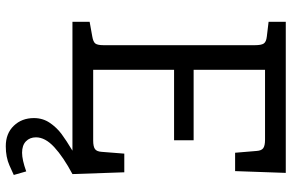

<svg xmlns="http://www.w3.org/2000/svg" viewBox="-188 -572 985 648"><g transform="rotate(90 304.0 -247.5)"><path d="M567 0H53V-58L103 -67Q121 -70 126.5 -77.5Q132 -85 132 -105V-616Q132 -637 126.5 -645.5Q121 -654 103 -656L53 -662V-720H563L557 -549H495L489 -621Q488 -638 479.5 -644Q471 -650 451 -650H215V-409H453V-343H215V-70H454Q474 -70 482.5 -76Q491 -82 492 -99L498 -175H561ZM378 130Q378 100 394 76.5Q410 53 431.5 37Q453 21 488 0H567Q509 31 476 61.5Q443 92 443 123Q443 144 456.5 157Q470 170 495 170Q519 170 558 156L570 198Q566 200 538 212.5Q510 225 473 225Q430 225 404 198Q378 171 378 130Z"/></g></svg>

Font: Enriqueta
Style: Regular
Weight: 400
Designer: Viviana Monsalve, Gustavo Ibarra
Foundry: 72Puntos
Version: Version 2.000